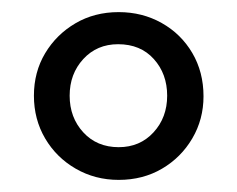

<svg xmlns="http://www.w3.org/2000/svg" viewBox="-20 -734 391 317"><path d="M176 -437Q137 -437 105 -455.5Q73 -474 54.5 -505.5Q36 -537 36 -576Q36 -615 54.5 -646Q73 -677 104.5 -695.5Q136 -714 176 -714Q215 -714 247 -696Q279 -678 297.5 -646.5Q316 -615 316 -575Q316 -537 297.5 -505.5Q279 -474 247.5 -455.5Q216 -437 176 -437ZM176 -491Q211 -491 233.5 -515.5Q256 -540 256 -576Q256 -612 234 -636.5Q212 -661 175 -661Q140 -661 117.5 -636.5Q95 -612 95 -576Q95 -540 117.5 -515.5Q140 -491 176 -491Z"/></svg>

Font: Nunito Sans 10pt Condensed Medium
Style: Regular
Weight: 500
Width: 3
Designer: Vernon Adams
Foundry: Vernon Adams
Version: Version 3.101;gftools[0.9.27]